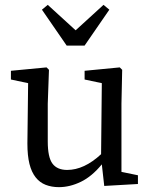

<svg xmlns="http://www.w3.org/2000/svg" viewBox="-20 -759 623 792"><path d="M549 0 410 8 400 -81Q359 -31 313.5 -9Q268 13 223 13Q193 13 168.5 3.5Q144 -6 127 -27.5Q110 -49 101.5 -83Q93 -117 93 -167L96 -416L25 -431V-467L172 -481L182 -471L177 -331V-176Q177 -110 196.5 -84Q216 -58 257 -58Q327 -58 397 -123L400 -416L329 -431V-467L474 -481L484 -471L481 -331V-50L549 -36ZM177 -739 292 -634 407 -739 431 -719 329 -571H255L153 -719Z"/></svg>

Font: Source Serif Pro
Style: Regular
Weight: 400
Designer: Frank Grießhammer
Foundry: Adobe Systems Incorporated
Version: Version 2.000;PS 1.000;hotconv 16.6.51;makeotf.lib2.5.65220